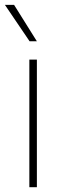

<svg xmlns="http://www.w3.org/2000/svg" viewBox="-39 -778 256 798"><path d="M83 -530.3H114.3V0H83ZM-18.6 -757.8H19.5L114.3 -606.4H84Z"/></svg>

Font: Pretendard JP Thin
Style: Regular
Weight: 100
Designer: Base glyphs from Inter by Rasmus Andersson; Hangeul glyphs from Noto Sans CJK(Source Han Sans) by Jang Soo-young and Kan
Foundry: Kil Hyung-jin
Version: Version 1.309